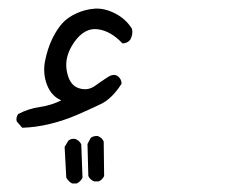

<svg xmlns="http://www.w3.org/2000/svg" viewBox="-20 -138 540 451"><path d="M149.4 293Q140.6 288.1 135.7 279.3L131.8 207L140.6 192.4Q147.5 186.5 157.2 188.5Q167 192.4 170.9 201.2L173.8 279.3Q169.9 288.1 160.2 293ZM201.2 288.1Q191.4 284.2 187.5 275.4L185.5 200.2L193.4 185.5Q200.2 180.7 210 181.6Q219.7 185.5 223.6 194.3L224.6 275.4Q220.7 284.2 211.9 288.1ZM32.2 162.1 19.5 147.5Q16.6 139.6 22.5 129.9Q46.9 117.2 73.7 113.3Q100.6 109.4 124 97.7Q100.6 87.9 90.3 61Q80.1 34.2 85.9 4.9Q91.8 -24.4 103 -47.4Q114.3 -70.3 127 -84Q139.6 -97.7 160.2 -106.9Q180.7 -116.2 203.1 -117.7Q225.6 -119.1 250.5 -106.4Q275.4 -93.8 290 -70.3Q293 -57.6 286.1 -44.9Q279.3 -36.1 267.6 -36.1Q240.2 -65.4 209.5 -69.3Q178.7 -73.2 154.8 -39.6Q130.9 -5.9 136.7 27.8Q142.6 61.5 164.1 68.8Q185.5 76.2 202.6 64Q219.7 51.8 233.4 43Q247.1 34.2 256.8 41Q265.6 47.9 265.6 58.6Q243.2 93.8 216.8 106.4Q190.4 119.1 161.1 131.8Q131.8 144.5 98.6 152.8Q65.4 161.1 32.2 162.1Z"/></svg>

Font: JasonHandwriting1
Style: Regular
Weight: 400
Version: Version 1.48.20